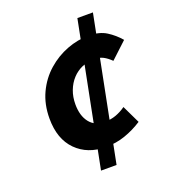

<svg xmlns="http://www.w3.org/2000/svg" viewBox="-129 -769 774 880"><g transform="rotate(-20 258.5 -329.0)"><path d="M270.4 -75.6Q182.2 -75.6 127.1 -131Q72.1 -186.5 72.1 -286.4Q72.1 -355.9 98.1 -410.9Q124 -465.8 167.6 -504.1Q211.1 -542.4 264.2 -562.6Q317.2 -582.7 370.4 -582.7Q422.3 -582.7 456.4 -561.2Q490.4 -539.8 516.9 -508.8L437.9 -435.2Q419.4 -453.4 401.3 -463Q383.2 -472.7 356.8 -472.7Q325.3 -472.7 297.6 -460.6Q270 -448.6 249.4 -426.2Q228.9 -403.9 217.4 -373.5Q205.9 -343.1 205.9 -307.2Q205.9 -251.8 231.6 -218.7Q257.3 -185.7 303.7 -185.7Q335 -185.7 360.4 -194.9Q385.8 -204.1 408.7 -220.5L450.7 -132.9Q410.4 -106.7 365.7 -91.2Q321.1 -75.6 270.4 -75.6ZM212.5 18.2 349.8 -675.9H425.6L288.3 18.2Z"/></g></svg>

Font: Source Sans 3
Style: Italic
Weight: 200
Italic angle: -11°
Designer: Paul D. Hunt
Foundry: Adobe
Version: Version 3.046;hotconv 1.0.118;makeotfexe 2.5.65603